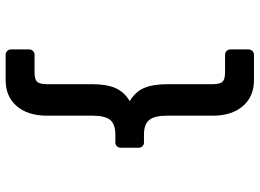

<svg xmlns="http://www.w3.org/2000/svg" viewBox="-136 -678 891 658"><g transform="rotate(90 309.0 -349.5)"><path d="M168 -675.8Q160.6 -675.8 155.3 -681.2Q149.9 -686.5 149.9 -693.8V-756.8Q149.9 -764.2 155.3 -769.5Q160.6 -774.9 168 -774.9H254.9Q311.5 -774.9 344.2 -736.8Q377 -698.7 377 -632.8V-476.1Q377 -434.1 391.6 -416Q406.2 -397.9 441.9 -397.9H469.2Q476.6 -397.9 481.7 -392.6Q486.8 -387.2 486.8 -379.9V-317.9Q486.8 -310.5 481.7 -305.2Q476.6 -299.8 469.2 -299.8H441.9Q406.2 -299.8 391.6 -282.2Q377 -264.6 377 -223.1V-65.9Q377 0 344.2 38.1Q311.5 76.2 254.9 76.2H168Q160.6 76.2 155.3 70.8Q149.9 65.4 149.9 58.1V-4.9Q149.9 -12.2 155.3 -17.6Q160.6 -22.9 168 -22.9H228Q252.4 -22.9 260.7 -31.7Q269 -40.5 269 -66.9V-219.2Q269 -270.5 282.5 -300.5Q295.9 -330.6 327.1 -349.1Q295.4 -367.7 282.2 -397.9Q269 -428.2 269 -480V-631.8Q269 -658.2 260.7 -667Q252.4 -675.8 228 -675.8Z"/></g></svg>

Font: Fragment Mono
Style: Bold
Weight: 700
Designer: Wei Huang based on Nimbus Sans by URW Studio, based on Helvetica by Max Miedinger.
Foundry: Wei Huang
Version: Version 1.011